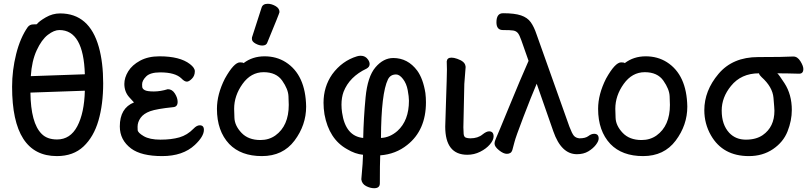

<svg xmlns="http://www.w3.org/2000/svg" viewBox="-20 -796 4277 1016"><path d="M282 -58Q352 -58 389 -128Q426 -198 429 -316L141 -306Q143 -145 200 -88Q229 -58 282 -58ZM143 -393 429 -403Q422 -637 294 -637Q266 -637 233 -611.5Q200 -586 174 -529.5Q148 -473 143 -393ZM281 30Q44 30 44 -337Q44 -424 65.5 -510Q87 -596 127 -653Q138 -667 156.5 -667Q175 -667 175 -668Q186 -683 222 -704Q258 -725 298 -725Q453 -725 503 -547Q526 -465 526 -355Q526 -244 501 -158Q476 -72 422 -21Q368 30 281 30Z M674 -10Q614 -55 614 -127Q614 -224 689 -254Q688 -254 663 -282.5Q638 -311 638 -352Q638 -385 658.5 -418.5Q679 -452 721.5 -475Q764 -498 824 -498Q932 -498 985 -457Q1011 -437 1011 -419Q1011 -395 995.5 -379.5Q980 -364 969 -364Q956 -364 940 -381Q907 -413 828 -413Q775 -413 753.5 -391.5Q732 -370 732 -350Q732 -348 732.5 -337Q733 -326 746 -319Q759 -312 794 -312Q829 -312 868 -324Q891 -324 905.5 -301Q920 -278 920 -257Q920 -231 897 -229Q809 -220 774.5 -207.5Q740 -195 724 -172.5Q708 -150 708 -125Q708 -122 708.5 -108Q709 -94 740.5 -75.5Q772 -57 829 -57Q887 -57 929 -69Q971 -81 1004 -115Q1021 -133 1037 -133Q1059 -133 1059 -109Q1059 -74 1011 -29Q948 30 838 30Q728 30 674 -10Z M1368 -555Q1351 -555 1332 -565.5Q1313 -576 1313 -590Q1313 -601 1315 -603L1364 -755Q1370 -776 1397 -776Q1417 -776 1438 -764Q1459 -752 1459 -732Q1459 -727 1395 -572Q1390 -555 1368 -555ZM1193 -34Q1128 -103 1128 -220Q1128 -297 1170 -380Q1218 -466 1250 -466Q1266 -466 1269 -462Q1316 -498 1380 -498Q1443 -498 1492 -467Q1597 -400 1600 -232Q1600 -134 1538.5 -52Q1477 30 1366 30Q1255 30 1193 -34ZM1358 -55Q1403 -55 1437 -79Q1508 -130 1508 -241Q1508 -249 1506.5 -286.5Q1505 -324 1473.5 -369Q1442 -414 1375 -414Q1308 -414 1263.5 -352Q1219 -290 1219 -220Q1219 -214 1220.5 -172.5Q1222 -131 1258 -93Q1294 -55 1358 -55Z M1960 200Q1939 200 1917 188.5Q1895 177 1892 153Q1901 55 1901 23Q1859 19 1816 -7Q1721 -60 1697 -191Q1692 -223 1692 -252Q1692 -337 1738 -403Q1790 -474 1869 -498Q1879 -501 1889 -501Q1914 -501 1928 -480Q1936 -468 1936 -457Q1936 -442 1920 -433Q1829 -390 1798 -310Q1787 -280 1787 -242Q1787 -222 1790 -201Q1808 -75 1902 -66Q1904 -170 1914.5 -280.5Q1925 -391 1967 -440Q2009 -489 2061 -489Q2138 -489 2188 -422Q2219 -379 2231 -304Q2234 -279 2234 -255Q2234 -107 2135 -29Q2074 20 1992 26Q1990 69 1990 174Q1990 200 1960 200ZM1996 -66Q2043 -68 2083 -103Q2144 -158 2144 -263Q2144 -284 2137.5 -319Q2131 -354 2112.5 -378Q2094 -402 2076 -402Q2046 -402 2033 -376Q1997 -302 1996 -66Z M2453 23Q2336 23 2336 -126L2340 -254Q2345 -397 2345 -428L2344 -471Q2346 -491 2369 -491Q2382 -491 2399 -485Q2440 -471 2443 -447L2444 -442L2437 -352L2432 -122Q2432 -104 2433.5 -87.5Q2435 -71 2445.5 -67.5Q2456 -64 2469 -64Q2509 -64 2534 -85Q2554 -101 2568 -101Q2592 -101 2592 -74Q2592 -55 2572.5 -32Q2553 -9 2521 7Q2489 23 2453 23Z M3033 20Q2950 20 2908 -101L2820 -353Q2791 -285 2749.5 -176.5Q2708 -68 2702.5 -44.5Q2697 -21 2691 -1.5Q2685 18 2662 18Q2644 18 2620.5 -1Q2597 -20 2597 -36Q2597 -48 2605 -65Q2613 -82 2673.5 -229.5Q2734 -377 2777 -474L2739 -582Q2729 -611 2720 -621.5Q2711 -632 2696 -634.5Q2681 -637 2641 -637Q2607 -637 2607 -678Q2607 -726 2642 -726Q2703 -726 2737 -714.5Q2771 -703 2788.5 -678.5Q2806 -654 2819 -615L2993 -126Q3007 -89 3017 -77.5Q3027 -66 3046 -64Q3078 -64 3093.5 -76Q3109 -88 3124 -88Q3148 -88 3148 -63Q3148 -49 3133 -29.5Q3118 -10 3093 5Q3068 20 3033 20Z M3210 -34Q3145 -103 3145 -220Q3145 -297 3187 -380Q3235 -466 3267 -466Q3283 -466 3286 -462Q3333 -498 3397 -498Q3460 -498 3509 -467Q3614 -400 3617 -232Q3617 -134 3555.5 -52Q3494 30 3383 30Q3272 30 3210 -34ZM3375 -55Q3420 -55 3454 -79Q3525 -130 3525 -241Q3525 -249 3523.5 -286.5Q3522 -324 3490.5 -369Q3459 -414 3392 -414Q3325 -414 3280.5 -352Q3236 -290 3236 -220Q3236 -214 3237.5 -172.5Q3239 -131 3275 -93Q3311 -55 3375 -55Z M3943 30Q3805 30 3742 -80Q3707 -141 3707 -213Q3707 -316 3782 -405Q3857 -494 3992 -494Q4127 -494 4178 -497Q4200 -497 4215.5 -472Q4231 -447 4231 -431Q4231 -406 4209 -406Q4142 -408 4093 -408Q4100 -404 4131 -356Q4170 -296 4170 -214Q4170 -158 4147.5 -101Q4125 -44 4070.5 -7Q4016 30 3943 30ZM4016 -81Q4078 -124 4078 -210Q4078 -221 4073 -278.5Q4068 -336 4010 -388Q3999 -398 3996 -408Q3902 -408 3848 -341Q3799 -281 3799 -211Q3799 -136 3839 -93Q3873 -57 3927 -57Q3981 -57 4016 -81Z"/></svg>

Font: LXGW ZhenKai
Style: Regular
Weight: 400
Designer: LXGW / Fontworks Inc.
Foundry: LXGW / Fontworks Inc.
Version: Version 0.800;June 8, 2025